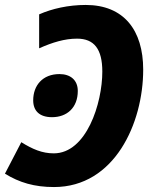

<svg xmlns="http://www.w3.org/2000/svg" viewBox="-33 -744 610 775"><path d="M313 -724C243 -724 177 -709 125 -686V-549C179 -573 228 -588 278 -588C347 -588 380 -546 380 -455C380 -327 316 -125 184 -125C137 -125 98 -142 53 -170L-13 -43C45 -7 106 11 185 11C429 11 545 -246 545 -463C545 -622 467 -724 313 -724ZM177 -271C237 -271 281 -309 281 -377C281 -421 251 -445 207 -445C139 -445 101 -399 101 -339C101 -297 126 -271 177 -271Z"/></svg>

Font: Noto Sans SemiCondensed ExtraBold
Style: Italic
Weight: 800
Width: 4
Italic angle: -12°
Designer: Monotype Design Team
Foundry: Monotype Imaging Inc.
Version: Version 2.013